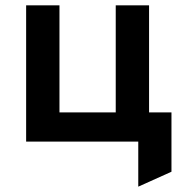

<svg xmlns="http://www.w3.org/2000/svg" viewBox="-20 -531 697 720"><path d="M78 0V-511H203V-109.5H414V-511H539V0ZM498.5 169V0H451V-109.5H623V113Z"/></svg>

Font: Undotted
Style: Bold
Weight: 700
Designer: Delve Withrington, Dave Bailey, Thomas Jockin
Foundry: Delve Fonts LLC
Version: Version 4.000